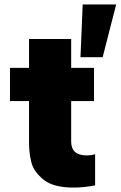

<svg xmlns="http://www.w3.org/2000/svg" viewBox="-20 -836 544 866"><path d="M343 -578 353 -816H504L443 -578ZM301 -198Q301 -135 371 -135Q391 -135 409 -140V0Q360 10 311 10Q220 10 176 -26Q132 -62 121.5 -104Q111 -146 111 -191V-380H25V-530H111V-660H301V-530H404V-380H301Z"/></svg>

Font: Be Vietnam Black
Style: Regular
Weight: 900
Designer: Lam Bao; Tony Le; Vietanh Nguyen
Foundry: Yellow Type Foundry
Version: Version 5.000